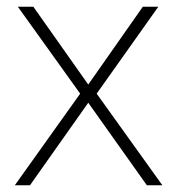

<svg xmlns="http://www.w3.org/2000/svg" viewBox="-20 -550 529 570"><path d="M218 -272 33 -530H79L242 -299L404 -530H450L267 -272L462 0H416L242 -245L69 0H24Z"/></svg>

Font: Noto Sans Khmer ExtraLight
Style: Regular
Weight: 250
Version: Version 2.003